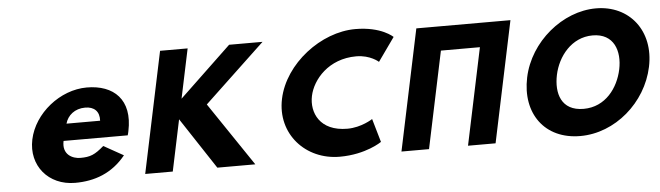

<svg xmlns="http://www.w3.org/2000/svg" viewBox="-47 -911 3812 1109"><g transform="rotate(-5 1859.0 -357.0)"><path d="M675.3 -232C677.5 -238 679.9 -249 681.3 -256C719.2 -436 619.5 -528 463.5 -528C308.5 -528 155.9 -406 124.3 -256C93 -107 194.3 15 349.3 15C463.3 15 565.1 -22 643.5 -119L529 -183C476.3 -137 449 -126 392 -126C347 -126 286.7 -153 303.3 -232ZM328.9 -330C341.8 -377 383.3 -413 444.3 -413C496.3 -413 527.2 -384 523.9 -330Z M1394.9 -0.9 1146 -369.8 1498.1 -702.1H1304.3L1003.5 -415.7L1063.8 -702.1H904L756.5 -0.9H916.3L978.9 -298.4L1174.7 -0.9Z M1943 -159.4C1782.3 -159.4 1735.4 -271.6 1755.2 -365.9C1774.9 -459.4 1869 -571.6 2029.6 -571.6C2111.2 -571.6 2158.2 -528.3 2158.2 -528.3L2254.8 -664.3C2254.8 -664.3 2190.2 -728.9 2038.1 -728.9C1839.2 -728.9 1623.8 -565.7 1581.4 -364.2C1539.3 -163.6 1687.2 -2.1 1885.2 -2.1C2037.4 -2.1 2129.2 -66.7 2129.2 -66.7L2089.8 -202.7C2089.8 -202.7 2024.6 -159.4 1943 -159.4Z M2520.1 -561.9H2746.2L2628.2 -0.9H2788L2935.5 -702.1H2775.7H2549.6H2389.8L2242.3 -0.9H2402.1Z M3002.8 -363.9C2959.8 -159.1 3072.6 -0.1 3280 -0.1C3481.4 -0.1 3666.1 -159.1 3709.2 -363.9C3752.3 -568.8 3627.4 -726.9 3432.8 -726.9C3239.8 -726.9 3045.9 -568.8 3002.8 -363.9ZM3175.4 -363.9C3197.4 -468.5 3277.2 -573 3400.4 -573C3524.5 -573 3558.6 -468.5 3536.6 -363.9C3514.7 -259.4 3440 -154.8 3312.5 -154.8C3181.6 -154.8 3153.4 -259.4 3175.4 -363.9Z"/></g></svg>

Font: Hussar
Style: BdOblTwo
Weight: 700
Foundry: Cannot Into Space Fonts
Version: Version 2.00